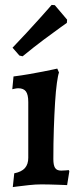

<svg xmlns="http://www.w3.org/2000/svg" viewBox="-20 -750 330 781"><path d="M32 11 38 -45Q68 -51 81.5 -66.5Q95 -82 95 -108V-335Q95 -365 85.5 -378Q76 -391 54 -391Q48 -391 39 -389Q30 -387 30 -387L35 -439Q67 -443 98.5 -448.5Q130 -454 155.5 -459Q181 -464 197 -467.5Q213 -471 213 -471L220 -455Q216 -445 211.5 -413Q207 -381 204 -333Q201 -285 199 -226.5Q197 -168 197 -103Q197 -78 204 -67Q211 -56 229 -56Q237 -56 248.5 -57Q260 -58 260 -58L262 -53L253 3Q253 3 242.5 2.5Q232 2 216 1.5Q200 1 182 0.5Q164 0 149 0Q125 0 97.5 3Q70 6 51 8.5Q32 11 32 11ZM72 -521 59 -524 31 -556Q60 -586 88.5 -617Q117 -648 140 -673.5Q163 -699 176.5 -714.5Q190 -730 190 -730L203 -729L253 -670L252 -657Q252 -657 226 -638.5Q200 -620 158.5 -589Q117 -558 72 -521Z"/></svg>

Font: Alegreya SemiBold
Style: Regular
Weight: 600
Designer: Juan Pablo del Peral
Foundry: Huerta Tipografica
Version: Version 2.009